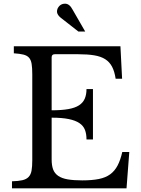

<svg xmlns="http://www.w3.org/2000/svg" viewBox="-20 -1021 766 1041"><path d="M260 -423Q314 -423 350.5 -429.5Q387 -436 408.5 -450Q430 -464 439.5 -486Q449 -508 449 -538H484V-265H449Q449 -295 440.5 -317Q432 -339 410.5 -353.5Q389 -368 352.5 -375.5Q316 -383 260 -383V-157Q260 -124 268 -102.5Q276 -81 295.5 -67.5Q315 -54 347 -48.5Q379 -43 426 -43Q479 -43 516 -50.5Q553 -58 577.5 -76Q602 -94 617.5 -123.5Q633 -153 643 -197H681L666 0H45V-38Q80 -39 101.5 -44Q123 -49 135 -61.5Q147 -74 151 -95.5Q155 -117 155 -152V-618Q155 -653 151.5 -674.5Q148 -696 137.5 -708Q127 -720 107 -725Q87 -730 55 -732V-770H633L642 -594H607Q601 -634 587.5 -659.5Q574 -685 550.5 -700Q527 -715 491 -721Q455 -727 404 -727H277Q260 -727 260 -710ZM405 -850 313 -922Q298 -933 292 -945.5Q286 -958 292 -974Q305 -1001 333 -1001Q357 -1001 374 -968L442 -850Z"/></svg>

Font: SVN-Libre Baskerville
Style: Regular
Weight: 400
Designer: Pablo Impallari, Rodrigo Fuenzalida
Foundry: Pablo Impallari, Rodrigo Fuenzalida
Version: Version 1.000; ttfautohint (v1.8.4)